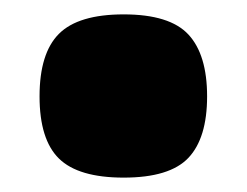

<svg xmlns="http://www.w3.org/2000/svg" viewBox="-20 -504 343 267"><path d="M152 -257Q89 -257 62 -283.5Q35 -310 35 -370Q35 -430 62 -457Q89 -484 152 -484Q216 -484 242 -456Q268 -428 268 -370Q268 -312 242 -284.5Q216 -257 152 -257Z"/></svg>

Font: Encode Sans Normal
Style: Black
Weight: 900
Designer: Pablo Impallari, Andres Torresi
Foundry: Pablo Impallari, Andres Torresi
Version: Version 1.000; ttfautohint (v1.00) -l 8 -r 50 -G 200 -x 14 -